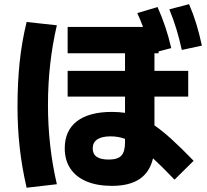

<svg xmlns="http://www.w3.org/2000/svg" viewBox="-20 -838 978 905"><path d="M285.2 -138.7Q285.2 -222.2 342.5 -266.4Q399.9 -310.5 507.8 -310.5Q540 -310.5 569.3 -306.2V-382.8H298.8V-503.9H569.3V-586.9H298.8V-710.9H654.3Q640.6 -747.1 627 -776.4L722.7 -804.7Q743.7 -757.3 759.3 -710.9Q774.9 -664.6 787.1 -611.3L727.5 -595.7V-586.9H708V-503.9H867.2V-382.8H708V-247.1Q745.6 -221.2 790 -180.7Q834.5 -140.1 892.6 -80.1L802.7 8.8Q740.7 -55.7 701.2 -91.8Q686 -26.4 637.9 5.9Q589.8 38.1 507.8 38.1Q438 38.1 387.9 17.1Q337.9 -3.9 311.5 -43.7Q285.2 -83.5 285.2 -138.7ZM778.3 -793.9 871.1 -818.4Q890.6 -773.4 905 -726.6Q919.4 -679.7 931.6 -623L836.9 -602.5Q825.2 -656.2 811.3 -701.4Q797.4 -746.6 778.3 -793.9ZM62.5 -335.9Q62.5 -446.8 72.5 -543.5Q82.5 -640.1 105.5 -734.4L248 -718.8Q206.1 -539.1 206.1 -343.8Q206.1 -149.4 248 30.3L105.5 46.9Q83.5 -47.9 73 -141.1Q62.5 -234.4 62.5 -335.9ZM493.2 -85.9Q534.7 -85.9 552 -104.5Q569.3 -123 569.3 -167V-183.6Q537.1 -195.3 501 -195.3Q460 -195.3 438.5 -180.9Q417 -166.5 417 -138.7Q417 -111.8 435.8 -98.9Q454.6 -85.9 493.2 -85.9Z"/></svg>

Font: Pretendard JP ExtraBold
Style: Regular
Weight: 800
Designer: Base glyphs from Inter by Rasmus Andersson; Hangeul glyphs from Noto Sans CJK(Source Han Sans) by Jang Soo-young and Kan
Foundry: Kil Hyung-jin
Version: Version 1.309